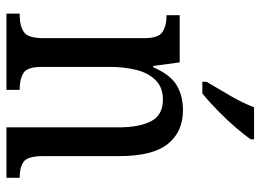

<svg xmlns="http://www.w3.org/2000/svg" viewBox="-126 -680 806 594"><g transform="rotate(90 277.0 -383.0)"><path d="M22 0V-41H30Q59 -41 78.5 -53.5Q98 -66 98 -113V-427Q98 -471 78.5 -483Q59 -495 32 -495H27V-536H173L184 -454H188Q211 -507 243.5 -526.5Q276 -546 321 -546Q388 -546 425.5 -499Q463 -452 463 -349V-113Q463 -66 480 -53.5Q497 -41 526 -41H530V0H374V-346Q374 -411 355 -447.5Q336 -484 288 -484Q250 -484 227.5 -461Q205 -438 196 -400.5Q187 -363 187 -321V-108Q187 -64 206 -52.5Q225 -41 253 -41H258V0ZM233 -619Q254 -654 276.5 -693Q299 -732 312 -766H411V-756Q400 -739 376 -711Q352 -683 323 -654.5Q294 -626 269 -606H233Z"/></g></svg>

Font: Noto Serif Tamil Condensed
Style: Regular
Weight: 400
Width: 3
Designer: Indian Type Foundry, Tom Grace, and the Monotype Design Team
Foundry: Monotype Imaging Inc.
Version: Version 2.004; ttfautohint (v1.8.4.7-5d5b)